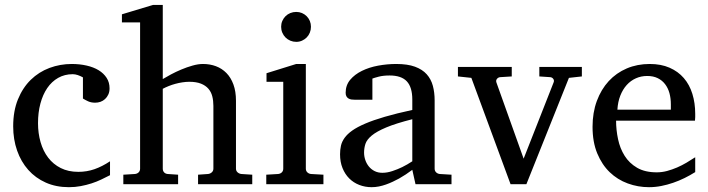

<svg xmlns="http://www.w3.org/2000/svg" viewBox="-20 -757 2911 789"><path d="M432.1 -37.1Q415 -28.3 396.2 -19.3Q377.4 -10.3 356.2 -3.4Q335 3.4 311.8 7.8Q288.6 12.2 263.2 12.2Q210.4 12.2 168.2 -6.6Q126 -25.4 96.2 -58.8Q66.4 -92.3 50.3 -138.2Q34.2 -184.1 34.2 -237.8Q34.2 -300.8 53.7 -348.6Q73.2 -396.5 106.4 -429Q139.6 -461.4 183.3 -477.8Q227.1 -494.1 274.9 -494.1Q307.6 -494.1 336.2 -487.5Q364.7 -481 385.5 -468.3Q406.2 -455.6 418.2 -437Q430.2 -418.5 430.2 -394Q430.2 -379.4 425 -368.4Q419.9 -357.4 411.6 -349.9Q403.3 -342.3 392.8 -338.6Q382.3 -335 371.1 -335Q354.5 -335 342.3 -340.6Q330.1 -346.2 320.8 -352.1V-439Q310.5 -444.8 299.6 -448.5Q288.6 -452.1 278.8 -452.1Q245.6 -452.1 219 -437Q192.4 -421.9 174.1 -395Q155.8 -368.2 146 -331.3Q136.2 -294.4 136.2 -251Q136.2 -209.5 146.7 -172.9Q157.2 -136.2 178 -109.1Q198.7 -82 229.7 -66.4Q260.7 -50.8 301.8 -50.8Q336.9 -50.8 368.4 -61.8Q399.9 -72.8 432.1 -94.2Z M793.9 0V-39.1L835 -42Q843.8 -43 850.3 -48.8Q856.9 -54.7 856.9 -64V-321.8Q856.9 -343.3 852.3 -361.3Q847.7 -379.4 836.2 -392.6Q824.7 -405.8 805.7 -413.3Q786.6 -420.9 757.8 -420.9Q744.6 -420.9 730 -418.7Q715.3 -416.5 700.9 -412.6Q686.5 -408.7 673.1 -403.3Q659.7 -397.9 648.9 -392.1V-64Q648.9 -54.7 654.3 -48.8Q659.7 -43 668.9 -42L711.9 -39.1V0H486.8V-39.1L534.7 -42Q543.9 -43 549.8 -48.8Q555.7 -54.7 555.7 -64V-665H481V-698.2L608.9 -736.8H648.9V-432.1Q662.6 -440.4 682.6 -451.2Q702.6 -461.9 725.3 -471.4Q748 -481 771.2 -487.5Q794.4 -494.1 814 -494.1Q842.8 -494.1 867.4 -484.9Q892.1 -475.6 910.4 -457Q928.7 -438.5 939.2 -409.9Q949.7 -381.3 949.7 -342.8V-64Q949.7 -54.7 956.3 -48.8Q962.9 -43 971.7 -42L1016.6 -39.1V0Z M1074.2 0V-39.1L1123 -42Q1132.3 -43 1138.2 -48.8Q1144 -54.7 1144 -64V-420.9H1075.2V-456.1L1197.3 -494.1H1236.8V-64Q1236.8 -54.7 1242.9 -48.8Q1249 -43 1257.8 -42L1309.1 -39.1V0ZM1257.8 -647Q1257.8 -634.3 1253.2 -622.8Q1248.5 -611.3 1240.2 -603Q1231.9 -594.7 1220.9 -589.8Q1210 -585 1197.3 -585Q1184.6 -585 1173.1 -589.8Q1161.6 -594.7 1153.3 -603Q1145 -611.3 1140.1 -622.8Q1135.3 -634.3 1135.3 -647Q1135.3 -659.7 1140.1 -670.9Q1145 -682.1 1153.3 -690.4Q1161.6 -698.7 1173.1 -703.4Q1184.6 -708 1197.3 -708Q1210 -708 1220.9 -703.4Q1231.9 -698.7 1240.2 -690.4Q1248.5 -682.1 1253.2 -670.9Q1257.8 -659.7 1257.8 -647Z M1674.3 -267.1Q1606.9 -250 1567.4 -233.4Q1527.8 -216.8 1507.6 -200Q1487.3 -183.1 1481.7 -165.8Q1476.1 -148.4 1476.1 -129.9Q1476.1 -114.3 1481.2 -99.4Q1486.3 -84.5 1495.8 -72.8Q1505.4 -61 1519.3 -54Q1533.2 -46.9 1551.3 -46.9Q1571.3 -46.9 1593 -54.2Q1614.7 -61.5 1632.8 -70.3Q1653.8 -80.6 1674.3 -94.2ZM1687.5 0 1674.3 -59.1Q1647.9 -39.1 1620.1 -23.4Q1607.9 -16.6 1594.2 -10.3Q1580.6 -3.9 1566.2 1.2Q1551.8 6.3 1536.9 9.3Q1522 12.2 1507.3 12.2Q1480 12.2 1456.3 2.9Q1432.6 -6.3 1415 -23.9Q1397.5 -41.5 1387.5 -66.4Q1377.4 -91.3 1377.4 -123Q1377.4 -141.6 1381.1 -158.2Q1384.8 -174.8 1396 -190.4Q1407.2 -206.1 1427.5 -220.5Q1447.8 -234.9 1480.7 -249Q1513.7 -263.2 1561.3 -277.1Q1608.9 -291 1674.3 -305.2V-348.1Q1674.3 -398.4 1651.9 -422.6Q1629.4 -446.8 1581.1 -446.8Q1554.7 -446.8 1536.1 -441.9Q1517.6 -437 1510.3 -434.1V-347.2H1437.5Q1430.7 -347.2 1424.1 -348.1Q1417.5 -349.1 1412.1 -352.3Q1406.7 -355.5 1403.6 -361.1Q1400.4 -366.7 1400.4 -376Q1400.4 -406.7 1418.9 -429Q1437.5 -451.2 1467.3 -465.8Q1497.1 -480.5 1534.2 -487.3Q1571.3 -494.1 1608.4 -494.1Q1654.8 -494.1 1685.3 -482.9Q1715.8 -471.7 1733.6 -451.7Q1751.5 -431.6 1758.8 -404.3Q1766.1 -377 1766.1 -344.2V-64Q1766.1 -54.7 1772.2 -48.8Q1778.3 -43 1787.1 -42L1835.4 -39.1V0Z M2317.9 -437 2143.1 0H2078.1L1917 -437L1861.8 -442.9V-481.9H2083V-442.9L2035.2 -439.9Q2026.9 -439 2022 -432.6Q2017.1 -426.3 2020 -418L2131.8 -105L2254.9 -418Q2258.3 -425.8 2253.9 -432.4Q2249.5 -439 2241.2 -439.9L2196.3 -442.9V-481.9H2371.1V-442.9Z M2836.9 -49.8Q2815.9 -36.6 2793.2 -25.4Q2770.5 -14.2 2746.3 -5.9Q2722.2 2.4 2697.3 7.3Q2672.4 12.2 2647 12.2Q2601.6 12.2 2559.6 -3.2Q2517.6 -18.6 2485.6 -49.3Q2453.6 -80.1 2434.3 -126.7Q2415 -173.3 2415 -235.8Q2415 -294.4 2432.6 -342Q2450.2 -389.6 2481.4 -423.6Q2512.7 -457.5 2555.7 -475.8Q2598.6 -494.1 2649.9 -494.1Q2696.3 -494.1 2731.4 -478.8Q2766.6 -463.4 2790 -436.3Q2813.5 -409.2 2825.2 -371.3Q2836.9 -333.5 2836.9 -289.1V-275.9Q2836.9 -268.1 2835.9 -261.2H2511.7Q2511.7 -223.1 2519.8 -185.1Q2527.8 -147 2546.9 -116.7Q2565.9 -86.4 2598.1 -67.6Q2630.4 -48.8 2678.7 -48.8Q2700.2 -48.8 2721.2 -54.4Q2742.2 -60.1 2762.5 -68.8Q2782.7 -77.6 2801.3 -88.6Q2819.8 -99.6 2836.9 -110.8ZM2736.8 -328.1Q2736.8 -353 2731 -374.3Q2725.1 -395.5 2713.1 -411.1Q2701.2 -426.8 2682.9 -435.8Q2664.6 -444.8 2639.6 -444.8Q2614.7 -444.8 2593.3 -435.3Q2571.8 -425.8 2555.4 -407.7Q2539.1 -389.6 2529.1 -364Q2519 -338.4 2517.1 -306.2H2736.8Z"/></svg>

Font: Charis SIL Phon
Style: Regular
Weight: 400
Foundry: SIL International
Version: Version 5.000